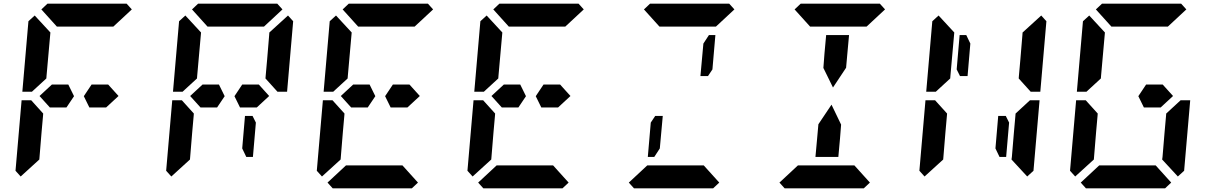

<svg xmlns="http://www.w3.org/2000/svg" viewBox="-20 -1020 6568 1040"><path d="M566 -562 622 -500 555 -438H495H464L434 -499L476 -562H506H520ZM156 -526 153 -523H101L134 -905L168 -936L253 -844L240 -698L232 -608L231 -595ZM205 -302 193 -156 92 -64 64 -95 97 -477H149L158 -467L214 -405L213 -392ZM204 -969 237 -1000H390H514H666L694 -969L594 -876H587H534H503H379H348H295H288ZM350 -562 381 -499 340 -438H310H250L194 -500L261 -562H306H321Z M1366 -356 1350 -170H1314L1292 -216L1307 -392H1348ZM1382 -562 1438 -500 1371 -438H1311H1280L1250 -499L1292 -562H1322H1336ZM972 -526 969 -523H917L950 -905L984 -936L1069 -844L1056 -698L1048 -608L1047 -595ZM1021 -302 1009 -156 908 -64 880 -95 913 -477H965L974 -467L1030 -405L1029 -392ZM1020 -969 1053 -1000H1206H1330H1482L1510 -969L1410 -876H1403H1350H1319H1195H1164H1111H1104ZM1540 -936 1568 -905 1535 -523H1483L1474 -533L1418 -595L1419 -608L1427 -698L1438 -830L1439 -844ZM1166 -562 1197 -499 1156 -438H1126H1066L1010 -500L1077 -562H1122H1137Z M2198 -562 2254 -500 2187 -438H2127H2096L2066 -499L2108 -562H2138H2152ZM1788 -526 1785 -523H1733L1766 -905L1800 -936L1885 -844L1872 -698L1864 -608L1863 -595ZM1837 -302 1825 -156 1724 -64 1696 -95 1729 -477H1781L1790 -467L1846 -405L1845 -392ZM1836 -969 1869 -1000H2022H2146H2298L2326 -969L2226 -876H2219H2166H2135H2011H1980H1927H1920ZM2244 -31 2211 0H2058H1934H1782L1754 -31L1854 -124H2160ZM1982 -562 2013 -499 1972 -438H1942H1882L1826 -500L1893 -562H1938H1953Z M3014 -562 3070 -500 3003 -438H2943H2912L2882 -499L2924 -562H2954H2968ZM2604 -526 2601 -523H2549L2582 -905L2616 -936L2701 -844L2688 -698L2680 -608L2679 -595ZM2653 -302 2641 -156 2540 -64 2512 -95 2545 -477H2597L2606 -467L2662 -405L2661 -392ZM2652 -969 2685 -1000H2838H2962H3114L3142 -969L3042 -876H3035H2982H2951H2827H2796H2743H2736ZM3060 -31 3027 0H2874H2750H2598L2570 -31L2670 -124H2976ZM2798 -562 2829 -499 2788 -438H2758H2698L2642 -500L2709 -562H2754H2769Z M3820 -830H3855L3839 -644L3815 -608H3774L3790 -784ZM3468 -969 3501 -1000H3654H3778H3930L3958 -969L3858 -876H3851H3798H3767H3643H3612H3559H3552ZM3529 -392H3570L3554 -216L3524 -170H3489L3505 -356ZM3876 -31 3843 0H3690H3566H3414L3386 -31L3486 -124H3792Z M4446 -731 4455 -830H4579L4570 -731L4563 -653L4492 -546L4440 -652ZM4284 -969 4317 -1000H4470H4594H4746L4774 -969L4674 -876H4667H4614H4583H4459H4428H4375H4368ZM4692 -31 4659 0H4506H4382H4230L4202 -31L4302 -124H4608ZM4530 -269 4521 -170H4397L4406 -269L4413 -347L4484 -453L4536 -345Z M5446 -356 5430 -170H5394L5372 -216L5387 -392H5428ZM5052 -526 5049 -523H4997L5030 -905L5064 -936L5149 -844L5136 -698L5128 -608L5127 -595ZM5481 -405 5559 -477H5611L5578 -95L5544 -64L5459 -156L5461 -170L5472 -302L5480 -392ZM5101 -302 5089 -156 4988 -64 4960 -95 4993 -477H5045L5054 -467L5110 -405L5109 -392ZM5620 -936 5648 -905 5615 -523H5563L5554 -533L5498 -595L5499 -608L5507 -698L5518 -830L5519 -844ZM5162 -644 5178 -830H5214L5236 -784L5221 -608H5180Z M6278 -562 6334 -500 6267 -438H6207H6176L6146 -499L6188 -562H6218H6232ZM5868 -526 5865 -523H5813L5846 -905L5880 -936L5965 -844L5952 -698L5944 -608L5943 -595ZM6297 -405 6375 -477H6427L6394 -95L6360 -64L6275 -156L6277 -170L6288 -302L6296 -392ZM5917 -302 5905 -156 5804 -64 5776 -95 5809 -477H5861L5870 -467L5926 -405L5925 -392ZM5916 -969 5949 -1000H6102H6226H6378L6406 -969L6306 -876H6299H6246H6215H6091H6060H6007H6000ZM6324 -31 6291 0H6138H6014H5862L5834 -31L5934 -124H6240Z"/></svg>

Font: DSEG14 Classic Mini
Style: Bold Italic
Weight: 700
Italic angle: -5°
Designer: Keshikan(Twitter:@keshinomi_88pro)
Version: Version 0.46